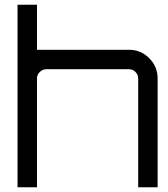

<svg xmlns="http://www.w3.org/2000/svg" viewBox="-20 -790 708 810"><path d="M524 -580Q574 -580 609.5 -544.5Q645 -509 645 -459V0H563V-459Q563 -475 551.5 -486.5Q540 -498 524 -498H176Q160 -498 148 -486.5Q136 -475 136 -459V0H54V-770H136V-580Z"/></svg>

Font: Orbitron
Style: Regular
Weight: 400
Designer: Matt McInerney
Foundry: Matt McInerney
Version: 1.000